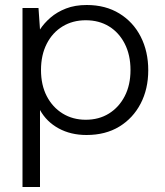

<svg xmlns="http://www.w3.org/2000/svg" viewBox="-20 -528 661 768"><path d="M70 220V-496H134L140 -410Q156 -435 182 -457.5Q208 -480 244 -494Q280 -508 327 -508Q402 -508 457.5 -474Q513 -440 543 -381Q573 -322 573 -247Q573 -172 542.5 -113.5Q512 -55 457 -21.5Q402 12 326 12Q263 12 214.5 -14.5Q166 -41 140 -88V220ZM323 -49Q376 -49 416 -74Q456 -99 479 -143.5Q502 -188 502 -248Q502 -308 479 -353Q456 -398 416 -422.5Q376 -447 323 -447Q271 -447 230.5 -422.5Q190 -398 167 -353Q144 -308 144 -248Q144 -188 167 -143.5Q190 -99 230.5 -74Q271 -49 323 -49Z"/></svg>

Font: DM Sans 24pt Light
Style: Regular
Weight: 300
Designer: Colophon Foundry, Jonny Pinhorn
Foundry: Colophon Foundry
Version: Version 4.004;gftools[0.9.30]